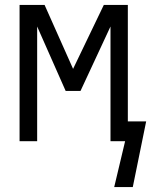

<svg xmlns="http://www.w3.org/2000/svg" viewBox="-20 -570 640 775"><path d="M485 0H426V-463L305 -203H245L130 -463V0H59V-550H160L275 -292L399 -550H496V-80H570L516 185H441Z"/></svg>

Font: JuliaMono
Style: Regular
Weight: 400
Monospace: yes
Designer: cormullion
Foundry: corm
Version: Version 0.055; ttfautohint (v1.8.4)